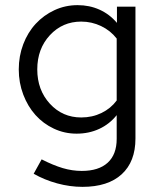

<svg xmlns="http://www.w3.org/2000/svg" viewBox="-20 -514 622 747"><path d="M278 6Q231 6 189.5 -13.5Q148 -33 118 -66.5Q88 -100 70.5 -146Q53 -192 53 -244Q53 -296 70.5 -342Q88 -388 119 -421.5Q150 -455 192 -474.5Q234 -494 282 -494Q328 -494 367 -476.5Q406 -459 435 -425V-488H507V25Q507 115 453.5 164Q400 213 301 213Q252 213 202.5 199.5Q153 186 111 162L142 106Q187 129 224 140Q261 151 298 151Q364 151 399 119Q434 87 434 26V-66Q406 -31 366 -12.5Q326 6 278 6ZM125 -244Q125 -164 174 -110.5Q223 -57 296 -57Q339 -57 375 -74.5Q411 -92 434 -123V-364Q410 -395 373.5 -412.5Q337 -430 296 -430Q223 -430 174 -377Q125 -324 125 -244Z"/></svg>

Font: Red Hat Text
Style: Regular
Weight: 400
Designer: Pentagram / MCKL
Foundry: Pentagram / MCKL
Version: Version 1.005; Red Hat Text